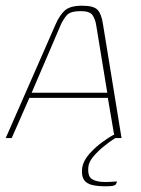

<svg xmlns="http://www.w3.org/2000/svg" viewBox="-30 -484 495 673"><path d="M-10 0 165 -399Q179 -431 197.5 -447.5Q216 -464 258 -464Q299 -464 312.5 -449Q326 -434 331 -399L396 0H372L348 -141H73L11 0ZM81 -159H346L307 -397Q304 -416 294.5 -430.5Q285 -445 253 -445Q216 -445 203.5 -430Q191 -415 183 -397ZM340 169Q311 169 291.5 164Q272 159 263.5 145Q255 131 258 105Q262 79 283.5 55Q305 31 329.5 13.5Q354 -4 367 -11H394Q386 -8 368.5 3.5Q351 15 331.5 31Q312 47 297 65Q282 83 280 99Q276 133 292 143.5Q308 154 339 154Q348 154 356.5 153.5Q365 153 371.5 152.5Q378 152 380 152Q379 158 376 162Q373 166 365 167.5Q357 169 340 169Z"/></svg>

Font: Genos Thin
Style: Italic
Weight: 100
Italic angle: -8°
Designer: Robert E. Leuschke
Foundry: Robert E. Leuschke
Version: Version 1.010